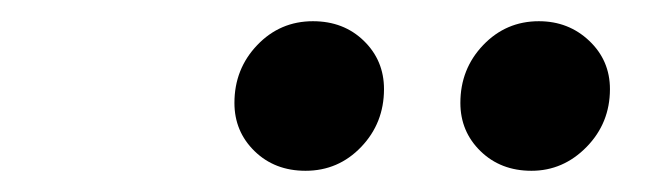

<svg xmlns="http://www.w3.org/2000/svg" viewBox="-20 -739 620 181"><path d="M268 -578Q239 -578 220 -596.5Q201 -615 201 -642Q201 -674 222.5 -696.5Q244 -719 275 -719Q304 -719 323 -700.5Q342 -682 342 -655Q342 -623 320.5 -600.5Q299 -578 268 -578ZM481 -578Q452 -578 433 -596.5Q414 -615 414 -642Q414 -674 435.5 -696.5Q457 -719 488 -719Q516 -719 535.5 -700.5Q555 -682 555 -655Q555 -623 533 -600.5Q511 -578 481 -578Z"/></svg>

Font: Sometype Mono Medium
Style: Italic
Weight: 500
Italic angle: -12°
Monospace: yes
Designer: Ryoichi Tsunekawa
Foundry: Dharma Type
Version: Version 1.000; ttfautohint (v1.8.3)